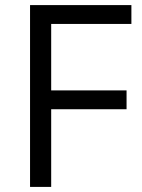

<svg xmlns="http://www.w3.org/2000/svg" viewBox="-20 -734 556 754"><path d="M181 0H98V-714H496V-640H181V-379H477V-305H181Z"/></svg>

Font: Stephens Clock
Style: Regular
Weight: 400
Designer: Peter Wiegel (catfonts.de) with slight modifications by DT1.org
Version: Version 0.9.1